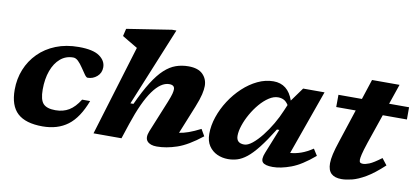

<svg xmlns="http://www.w3.org/2000/svg" viewBox="-70 -985 2697 1237"><g transform="rotate(10 1279.0 -366.0)"><path d="M372.5 -458.5Q324 -458.5 288.5 -428.2Q253 -398 233.5 -344.5Q214 -291 214 -221.5Q214 -154.5 237.5 -129.2Q261 -104 317.5 -104Q368 -104 405.8 -126.8Q443.5 -149.5 475.5 -201H528Q485 -87 418.5 -37Q352 13 253.5 13Q142.5 13 89.5 -35.8Q36.5 -84.5 36.5 -189Q36.5 -260 61.5 -322Q86.5 -384 133.5 -431.2Q180.5 -478.5 247 -505Q313.5 -531.5 396.5 -531.5Q490 -531.5 531.8 -502Q573.5 -472.5 573.5 -429.5Q573.5 -392.5 546.8 -369.2Q520 -346 485.5 -346Q477 -346 464.8 -363.5Q452.5 -381 437 -404Q421.5 -427.5 405.5 -443Q389.5 -458.5 372.5 -458.5Z M801 -98.5 768.5 0H585.5L765 -590.5Q756 -596 737.2 -607Q718.5 -618 698.2 -630Q678 -642 664 -650.5L675.5 -699.5L968 -745H996.5L786 -231.5H806Q847 -321 884 -379.5Q921 -438 957.2 -471.2Q993.5 -504.5 1032 -518Q1070.5 -531.5 1114 -531.5Q1177 -531.5 1207.8 -500.8Q1238.5 -470 1238.5 -424.5Q1238.5 -401.5 1231 -369Q1223.5 -336.5 1202.5 -284L1127.5 -99Q1156 -103 1189 -114.8Q1222 -126.5 1266 -149L1291.5 -105Q1202 -34 1132.2 -10.5Q1062.5 13 1001 13Q957.5 13 938.5 -8.8Q919.5 -30.5 937 -75L1022 -283Q1037.5 -321.5 1042 -339.5Q1046.5 -357.5 1046.5 -369Q1046.5 -397 1011.5 -397Q957.5 -397 904.5 -323.5Q851.5 -250 801 -98.5Z M1696 -68.5 1760.5 -229.5H1745Q1696.5 -151.5 1658.8 -103.5Q1621 -55.5 1589 -30.2Q1557 -5 1527.5 4Q1498 13 1467 13Q1428.5 13 1395.2 -2.2Q1362 -17.5 1341.2 -48.5Q1320.5 -79.5 1320.5 -127Q1320.5 -181.5 1339.8 -238.2Q1359 -295 1393 -347.5Q1427 -400 1471.5 -441.5Q1516 -483 1566.8 -507.2Q1617.5 -531.5 1670 -531.5Q1765 -531.5 1800.5 -428.5L1865.5 -518.5H2005.5L1855 -95.5Q1891.5 -98.5 1926.2 -110.8Q1961 -123 2001 -149.5L2028 -107Q1945 -36 1878.2 -11.5Q1811.5 13 1759.5 13Q1708.5 13 1693 -5Q1677.5 -23 1696 -68.5ZM1502 -146Q1502 -97.5 1553.5 -97.5Q1577 -97.5 1606.5 -121.2Q1636 -145 1666.5 -183.5Q1697 -222 1723.5 -267.5Q1750 -313 1768 -356.5L1785 -396.5Q1770.5 -419 1753.8 -427Q1737 -435 1717 -435Q1688 -435 1657.5 -415Q1627 -395 1599.2 -362.5Q1571.5 -330 1549.5 -291.2Q1527.5 -252.5 1514.8 -214.2Q1502 -176 1502 -146Z M2335 -247.5Q2316.5 -192 2310.8 -166.8Q2305 -141.5 2305 -130.5Q2305 -116.5 2311 -112.2Q2317 -108 2329 -108Q2344.5 -108 2370 -118Q2395.5 -128 2447 -166.5L2480 -124Q2416 -64.5 2366 -35.2Q2316 -6 2277.2 3.5Q2238.5 13 2209 13Q2165 13 2142.2 -8.2Q2119.5 -29.5 2119.5 -75.5Q2119.5 -100.5 2127.5 -136Q2135.5 -171.5 2153.5 -225L2223.5 -438.5H2096L2096.5 -518.5H2250L2293 -650H2473L2428 -518.5H2558.5V-438.5H2400.5Z"/></g></svg>

Font: Newsreader Caption
Style: Bold Italic
Weight: 700
Italic angle: -17°
Designer: Hugues Gentile
Foundry: Production Type
Version: Version 1.001